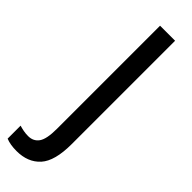

<svg xmlns="http://www.w3.org/2000/svg" viewBox="-364 -719 921 921"><g transform="rotate(45 96.5 -258.0)"><path d="M13 198Q-30 198 -59 186V98Q-46 102 -30.5 105Q-15 108 2 108Q37 108 56 81.5Q75 55 75 -14V-714H177V-13Q177 102 133.5 150Q90 198 13 198Z"/></g></svg>

Font: Noto Sans Condensed Medium
Style: Regular
Weight: 500
Width: 3
Designer: Monotype Design Team
Foundry: Monotype Imaging Inc.
Version: Version 2.013; ttfautohint (v1.8.4.7-5d5b)